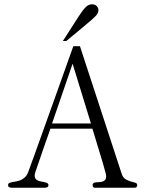

<svg xmlns="http://www.w3.org/2000/svg" viewBox="-20 -884 686 904"><path d="M292 -690.9H275.9L349.1 -804.7Q360.4 -822.3 369.1 -833.7Q377.9 -845.2 384.8 -851.6Q397.5 -863.8 413.6 -863.8Q427.7 -863.8 435.5 -855.2Q443.4 -846.7 443.4 -836.9Q443.4 -823.7 433.1 -811.5Q427.7 -805.2 411.1 -790.5Q394.5 -775.9 366.2 -752.4ZM225.1 -302.7H408.2L321.8 -584ZM626 -12.7Q626 0 613.3 0H428.2Q416 0 416 -12.7Q416 -19.5 420.7 -22.2Q425.3 -24.9 432.6 -25.6Q439.9 -26.4 448 -26.6Q456.1 -26.9 463.4 -29.3Q470.7 -31.7 475.3 -37.6Q480 -43.5 480 -55.2Q480 -58.6 475.8 -74.7Q471.7 -90.8 465.1 -113.3Q458.5 -135.7 450.4 -161.9Q442.4 -188 435.3 -211.7Q428.2 -235.4 422.6 -253.4Q417 -271.5 415 -278.3H217.3Q214.8 -271.5 210.7 -259Q206.5 -246.6 200.9 -231.2Q195.3 -215.8 189.2 -198.2Q183.1 -180.7 177.2 -163.1L147 -75.2Q141.6 -59.6 144 -50.5Q146.5 -41.5 153.3 -36.9Q160.2 -32.2 169.4 -30.3Q178.7 -28.3 187.3 -26.6Q195.8 -24.9 201.9 -22Q208 -19 208 -12.7Q208 -4.4 201.9 -2.2Q195.8 0 189.5 0H36.6Q30.3 0 24.2 -2.2Q18.1 -4.4 18.1 -12.7Q18.1 -19.5 23.4 -22.2Q28.8 -24.9 37.6 -26.6Q46.4 -28.3 56.9 -30Q67.4 -31.7 78.1 -36.4Q88.9 -41 98.1 -50Q107.4 -59.1 113.3 -75.2L140.1 -148.9Q150.4 -176.8 165.5 -219.5Q180.7 -262.2 203.1 -324.5Q225.6 -386.7 255.6 -471.2Q285.6 -555.7 325.2 -666.5H356.4L553.2 -64.9Q559.1 -47.4 571 -40.3Q583 -33.2 595.2 -29.8Q607.4 -26.4 616.7 -23.7Q626 -21 626 -12.7Z"/></svg>

Font: Atsinvsda
Style: Regular
Weight: 400
Designer: Al Webster
Foundry: Al Webster and Michael Everson
Version: Version 2.000